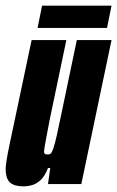

<svg xmlns="http://www.w3.org/2000/svg" viewBox="-23 -652 415 680"><path d="M62 8Q39 8 24.5 2Q10 -4 3.5 -18Q-3 -32 -3 -55Q-3 -63 0.5 -85.5Q4 -108 10 -136L89 -510H212L153 -228Q143 -176 138.5 -151.5Q134 -127 133 -116Q133 -111 134.5 -108.5Q136 -106 139.5 -105.5Q143 -105 148 -105Q153 -105 157 -108.5Q161 -112 166 -126.5Q171 -141 178.5 -174Q186 -207 198 -266L249 -510H372L265 0H147L155 -57H147Q136 -28 120.5 -14Q105 0 89.5 4Q74 8 62 8ZM110 -553 126 -632H372L356 -553Z"/></svg>

Font: Saira UltraCondensed Black
Style: Italic
Weight: 900
Width: 1
Italic angle: -12°
Designer: Hector Gatti with collaboration of the Omnibus-Type team
Foundry: Omnibus-Type
Version: Version 1.101